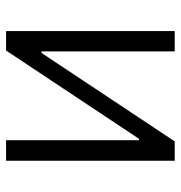

<svg xmlns="http://www.w3.org/2000/svg" viewBox="-2 -578 581 616"><g transform="rotate(90 288.0 -270.5)"><path d="M496.1 0H430.2V-426.3H425.8L142.6 0H80.1V-541H145.5V-113.8H150.4L434.1 -541H496.1Z"/></g></svg>

Font: Inter 17pt Light
Style: Regular
Weight: 300
Version: Version 4.001;git-66647c0bb